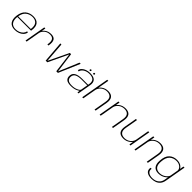

<svg xmlns="http://www.w3.org/2000/svg" viewBox="492 -2788 5021 5021"><g transform="rotate(45 3003.0 -277.5)"><path d="M274 5Q146 5 88 -74Q30 -153 49 -297Q69.5 -452 158.2 -523.5Q247 -595 374.5 -595Q499 -595 558.8 -523.5Q618.5 -452 597 -300.5Q595.5 -289.5 593.5 -283.5H86Q73 -160.5 119.5 -94Q169 -23.5 277 -23.5Q340 -23.5 394.8 -45Q449.5 -66.5 487 -106.2Q524.5 -146 535 -200.5L569.5 -189.5Q556.5 -128 514 -84.5Q471.5 -41 409 -18Q346.5 5 274 5ZM90 -311.5H558.5Q575.5 -443 525.5 -504Q474.5 -566.5 372 -566.5Q265.5 -566.5 186.5 -504Q111.5 -444 90 -311.5Z M1150 -332Q1172.5 -457.5 1138.2 -511.2Q1104 -565 1018.5 -565Q921 -565 857.5 -509.5Q798 -457.5 782.5 -389L714 0H674L778 -589.5H817.5L798.5 -480Q819.5 -511 852 -537.5Q924 -595 1033.5 -595Q1137 -595 1176 -532.8Q1215 -470.5 1190.5 -332Z M1418 0 1370.5 -589.5H1411.5L1453 -28.5L1723 -589.5H1769L1845 -28.5L2081 -589.5H2124L1871.5 0H1811L1740 -550L1479 0Z M2595 0 2603 -72Q2582 -52 2539.5 -32Q2461.5 5 2347.5 5Q2228.5 5 2179.8 -40.5Q2131 -86 2138 -170.5Q2145 -256.5 2218.5 -298Q2292 -339.5 2431.5 -339.5H2649L2656 -378Q2672 -468.5 2627 -517Q2582 -565.5 2472 -565.5Q2411 -565.5 2358.5 -545.8Q2306 -526 2271 -491Q2236 -456 2226.5 -410.5L2189.5 -421Q2201 -475 2241.8 -513.8Q2282.5 -552.5 2342.5 -573.5Q2402.5 -594.5 2472.5 -594.5Q2608 -594.5 2660.8 -536Q2713.5 -477.5 2695 -373L2629.5 0ZM2611 -123 2644.5 -313H2431.5Q2313.5 -313 2250 -279.8Q2186.5 -246.5 2179 -173Q2172.5 -103 2213.5 -62.8Q2254.5 -22.5 2358.5 -22.5Q2459 -22.5 2532.2 -56.8Q2605.5 -91 2611 -123ZM2421 -629Q2400 -629 2400 -650Q2400 -662 2408.8 -670.2Q2417.5 -678.5 2429 -678.5Q2450 -678.5 2450 -657.5Q2450 -646 2441.2 -637.5Q2432.5 -629 2421 -629ZM2553 -629Q2531.5 -629 2531.5 -650Q2531.5 -662 2540.5 -670.2Q2549.5 -678.5 2561 -678.5Q2582 -678.5 2582 -657.5Q2582 -646 2573 -637.5Q2564 -629 2553 -629Z M2771 0 2910 -785H2950L2895.5 -476.5Q2918 -507.5 2953.5 -535.5Q3032.5 -596.5 3141 -596.5Q3253 -596.5 3300.8 -533.8Q3348.5 -471 3327 -346.5L3266 0H3226L3286.5 -345.5Q3307 -459.5 3264 -513Q3221 -566.5 3126 -566.5Q3032.5 -566.5 2962 -510Q2895.5 -457 2878 -377L2811 0Z M3414 0 3519 -590.5H3559L3539 -477.5Q3561 -508 3596 -535.5Q3675 -596.5 3783.5 -596.5Q3895.5 -596.5 3943.2 -533.8Q3991 -471 3969.5 -346.5L3908.5 0H3868.5L3929 -345.5Q3949 -459.5 3906.2 -513Q3863.5 -566.5 3768.5 -566.5Q3675 -566.5 3604.5 -510Q3541.5 -460 3522.5 -386L3454 0Z M4516 0 4535.5 -113.5Q4513.5 -83 4478 -55.5Q4399 6 4290.5 6Q4178.5 6 4130.8 -57Q4083 -120 4104.5 -244L4165.5 -590.5H4205.5L4144.5 -245Q4124.5 -131.5 4167.5 -77.8Q4210.5 -24 4305.5 -24Q4398.5 -24 4469.5 -80.5Q4534 -132 4552.5 -208.5L4619.5 -590.5H4659.5L4555.5 0Z M4702.5 0 4807.5 -590.5H4847.5L4827.5 -477.5Q4849.5 -508 4884.5 -535.5Q4963.5 -596.5 5072 -596.5Q5184 -596.5 5231.8 -533.8Q5279.5 -471 5258 -346.5L5197 0H5157L5217.5 -345.5Q5237.5 -459.5 5194.8 -513Q5152 -566.5 5057 -566.5Q4963.5 -566.5 4893 -510Q4830 -460 4811 -386L4742.5 0Z M5555 230Q5439.5 230 5380.8 182.2Q5322 134.5 5338 41H5378Q5364 120.5 5416 161.2Q5468 202 5559.5 202Q5620.5 202 5675.2 181.5Q5730 161 5768.8 115.2Q5807.5 69.5 5821 -6L5838.5 -106Q5816 -79.5 5774.5 -51Q5693 4.5 5582.5 4.5Q5475.5 4.5 5421 -62.5Q5366.5 -129.5 5377 -262Q5387 -437 5471.8 -516.5Q5556.5 -596 5685 -596Q5794.5 -596 5858 -540.5Q5892 -511 5905 -483L5924.5 -589.5H5964L5861 -6Q5846 78.5 5802.8 130.5Q5759.5 182.5 5695.5 206.2Q5631.5 230 5555 230ZM5891.5 -407.5Q5896 -464 5844.5 -512.5Q5788 -566 5692 -566Q5581.5 -566 5505 -497Q5428.5 -428 5418 -266Q5407.5 -141.5 5456.5 -83.5Q5505.5 -25.5 5597 -25.5Q5692.5 -25.5 5768 -79Q5838 -128.5 5852.5 -186Z"/></g></svg>

Font: Anybody ExtraExpanded ExtraLight
Style: Italic
Weight: 200
Width: 8
Italic angle: -10°
Designer: Tyler Finck
Foundry: Etcetera Type Company
Version: Version 1.010; ttfautohint (v1.8.3) -l 8 -r 50 -G 200 -x 14 